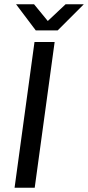

<svg xmlns="http://www.w3.org/2000/svg" viewBox="-20 -876 411 896"><path d="M48 0H142L235 -680H141ZM147 -734H249L371 -856H286L203 -778L139 -856H55Z"/></svg>

Font: Ronzino Oblique
Style: Italic
Weight: 400
Italic angle: -8°
Designer: Nunzio Mazzaferro
Foundry: Collletttivo
Version: Version 1.000;Glyphs 3.3 (3337)